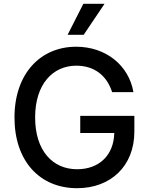

<svg xmlns="http://www.w3.org/2000/svg" viewBox="-20 -984 789 1014"><path d="M572.1 -497.5H684.7C660.2 -639.2 539.1 -737.2 382.1 -737.2C193.9 -737.2 56.5 -595.5 56.5 -363.3C56.5 -133.2 190 9.9 387.1 9.9C563.6 9.9 689.6 -105.8 689.6 -289.4V-372.2H403.8V-281.6H583.5C581 -164.4 503.6 -90.2 387.1 -90.2C258.9 -90.2 165.5 -187.1 165.5 -364C165.5 -540.1 259.6 -637.1 382.8 -637.1C479.4 -637.1 544.7 -583.8 572.1 -497.5ZM337 -800.1H421.9L532 -963.8H420.1Z"/></svg>

Font: Magic Ui Pro Medium
Style: Regular
Weight: 500
Designer: Stefan Endress, Andreas Faust
Version: Version 1.000;FEAKit 1.0